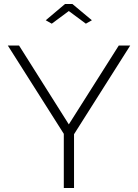

<svg xmlns="http://www.w3.org/2000/svg" viewBox="-20 -937 687 957"><path d="M208 -836 304 -917H341L438 -836L408 -819L323 -882L238 -819ZM75 -710 323 -317 572 -710H629L349 -268V0H298V-270L19 -710Z"/></svg>

Font: Raleway-v4020 Light
Style: Regular
Weight: 300
Designer: Matt McInerney, Pablo Impallari, Rodrigo Fuenzalida
Foundry: Matt McInerney, Pablo Impallari, Rodrigo Fuenzalida
Version: Version 4.020;PS 004.020;hotconv 1.0.88;makeotf.lib2.5.64775